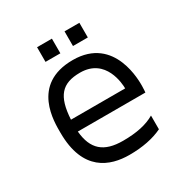

<svg xmlns="http://www.w3.org/2000/svg" viewBox="-153 -765 861 896"><g transform="rotate(-30 277.5 -317.5)"><path d="M282 -508C55 -508 63 -296 63 -243C63 -35 187 8 291 8C362 8 421 -4 469 -27V-101C427 -76 371 -64 298 -64C195 -64 145 -107 136 -207H500C500 -207 502 -223 502 -242C502 -261 509 -508 282 -508ZM136 -271C143 -394 184 -440 282 -440C420 -440 428 -295 428 -271H136ZM168 -564H248V-643H168V-564ZM316 -564H396V-643H316V-564Z"/></g></svg>

Font: Maven Pro
Style: Regular
Weight: 400
Designer: Joe Prince
Foundry: Joe Prince
Version: Version 1.003